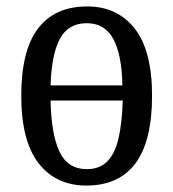

<svg xmlns="http://www.w3.org/2000/svg" viewBox="-20 -566 538 596"><path d="M248 10Q154 10 100 -59Q46 -128 46 -269Q46 -409 98 -477.5Q150 -546 251 -546Q344 -546 398 -477.5Q452 -409 452 -269Q452 -128 400.5 -59Q349 10 248 10ZM250 -41Q289 -41 313 -65Q337 -89 348 -137Q359 -185 361 -254H137Q139 -150 164.5 -95.5Q190 -41 250 -41ZM360 -301Q358 -397 331.5 -445.5Q305 -494 249 -494Q192 -494 166 -445.5Q140 -397 137 -301Z"/></svg>

Font: Noto Serif Condensed
Style: Regular
Weight: 400
Width: 3
Designer: Monotype Design Team
Foundry: Monotype Imaging Inc.
Version: Version 2.015